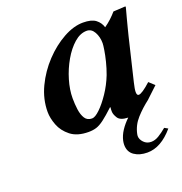

<svg xmlns="http://www.w3.org/2000/svg" viewBox="-116 -549 789 832"><g transform="rotate(-20 278.5 -133.0)"><path d="M545 114Q488 181 425 181Q389 181 365 164.5Q341 148 341 115Q341 111 341.5 106.5Q342 102 343 97Q348 74 362.5 52Q377 30 398 10Q362 9 351 -8.5Q340 -26 340 -39Q340 -42 340 -48Q340 -54 341 -58L339 -59Q308 -30 288 -15Q268 0 252 5Q236 10 216 10Q164 10 133.5 -14Q103 -38 90.5 -71Q78 -104 78 -132Q78 -191 104.5 -246.5Q131 -302 173 -346.5Q215 -391 263 -417.5Q311 -444 354 -444Q393 -444 412 -429.5Q431 -415 438 -392Q455 -404 469 -417Q483 -430 495 -444L550 -447Q552 -447 552 -444Q552 -444 548.5 -430.5Q545 -417 539.5 -397Q534 -377 529 -356.5Q524 -336 520 -321L473 -125Q466 -96 466 -83Q466 -67 475 -67Q490 -67 532 -105L557 -82Q528 -54 508 -36L505 -33Q472 -8 445 22Q418 52 410 91Q409 94 409 99Q409 115 422.5 129Q436 143 456 143Q474 143 492 132Q510 121 529 105ZM373 -195Q383 -222 390 -250Q397 -278 400.5 -300.5Q404 -323 404 -331Q404 -360 391.5 -382.5Q379 -405 357 -405Q327 -405 299 -380.5Q271 -356 248.5 -317Q226 -278 213 -234Q200 -190 200 -151Q200 -124 203.5 -98.5Q207 -73 217.5 -56.5Q228 -40 250 -40Q264 -40 286.5 -61.5Q309 -83 333 -118.5Q357 -154 373 -195Z"/></g></svg>

Font: Libertinus Serif SemiBold
Style: Italic
Weight: 600
Italic angle: -11.5°
Designer: Philipp H. Poll, Khaled Hosny
Foundry: Caleb Maclennan
Version: Version 7.051;RELEASE